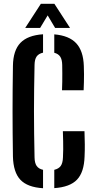

<svg xmlns="http://www.w3.org/2000/svg" viewBox="-20 -989 507 1017"><path d="M208 8Q125.5 3 88 -36.8Q50.5 -76.5 48.5 -160.5Q47.5 -225.5 47 -284.2Q46.5 -343 46.5 -400Q46.5 -457 47 -516Q47.5 -575 48.5 -640Q49.5 -721.5 88 -761.8Q126.5 -802 208 -807.5V-710Q185 -705 174.2 -690Q163.5 -675 163 -645Q161.5 -578 160.8 -517.8Q160 -457.5 160 -399.8Q160 -342 160.8 -282.2Q161.5 -222.5 163 -155.5Q163.5 -125.5 174.2 -110Q185 -94.5 208 -89.5ZM267.5 7.5V-89.5Q291 -95 301.8 -110.2Q312.5 -125.5 313.5 -155.5Q314.5 -177.5 314.8 -197.5Q315 -217.5 314.5 -240.8Q314 -264 313 -294H427.5Q429 -258 429.2 -224.5Q429.5 -191 428 -160.5Q425.5 -77 388 -37.5Q350.5 2 267.5 7.5ZM308.5 -511Q309.5 -534 309.8 -556Q310 -578 310 -600.2Q310 -622.5 309.5 -645Q309 -673.5 299 -688.8Q289 -704 267.5 -709.5V-807Q346 -800.5 383.8 -759.8Q421.5 -719 424 -639.5Q425 -618 425 -596.5Q425 -575 424.5 -553.8Q424 -532.5 423 -511ZM113.5 -841 196.5 -969H268L351 -841H272L232.5 -907.5L192.5 -841Z"/></svg>

Font: Big Shoulders Stencil Text Thin
Style: Bold
Weight: 700
Version: Version 2.001